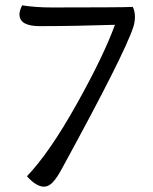

<svg xmlns="http://www.w3.org/2000/svg" viewBox="-20 -690 575 720"><path d="M411 -597Q258 -592 129 -592Q53 -592 53 -636Q53 -650 63 -670Q112 -662 175 -662Q427 -662 478 -664Q486 -648 486 -627.5Q486 -607 480 -589Q448 -489 213 -59Q193 -22 177.5 -6Q162 10 145 10Q116 10 81 -29Q166 -118 267.5 -299.5Q369 -481 411 -597Z"/></svg>

Font: Overlock
Style: Regular
Weight: 400
Designer: Dario Muhafara
Foundry: Dario Manuel Muhafara
Version: Version 1.001